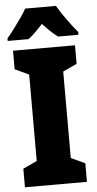

<svg xmlns="http://www.w3.org/2000/svg" viewBox="-61 -963 503 1000"><g transform="rotate(-5 190.0 -463.5)"><path d="M352 0H28V-97L101 -131V-583L28 -617V-714H352V-617L279 -583V-131L352 -97ZM271 -927Q290 -894 318 -855Q346 -816 375 -781V-767H268Q250 -780 231 -798Q212 -816 190 -840Q167 -815 148.5 -797Q130 -779 114 -767H5V-781Q20 -798 40.5 -825Q61 -852 80.5 -880Q100 -908 110 -927Z"/></g></svg>

Font: Noto Sans Khmer UI Condensed Black
Style: Regular
Weight: 900
Width: 3
Designer: Danh Hong and the Monotype Design Team
Foundry: Monotype Imaging Inc.
Version: Version 2.002; ttfautohint (v1.8.4.7-5d5b)